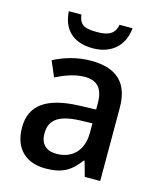

<svg xmlns="http://www.w3.org/2000/svg" viewBox="-114 -834 773 926"><g transform="rotate(15 272.5 -371.0)"><path d="M432 -752H367C359 -700 319 -690 272 -690C216 -690 183 -697 177 -752H114C119 -665 170 -609 271 -609C367 -609 425 -667 432 -752ZM280 -549C209 -549 144 -528 95 -502L128 -425C172 -447 221 -466 271 -466C330 -466 364 -437 364 -358V-328L278 -325C118 -319 41 -263 41 -153C41 -41 109 10 200 10C285 10 326 -16 370 -75H374L395 0H472V-365C472 -491 407 -549 280 -549ZM364 -259V-212C364 -118 307 -72 234 -72C186 -72 153 -96 153 -152C153 -215 189 -252 299 -257Z"/></g></svg>

Font: Noto Sans Thai Medium
Style: Regular
Weight: 500
Designer: Monotype Design Team
Foundry: Monotype Imaging Inc.
Version: Version 1.901